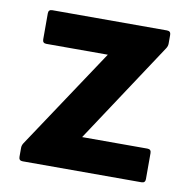

<svg xmlns="http://www.w3.org/2000/svg" viewBox="-64 -582 643 646"><g transform="rotate(10 257.5 -259.0)"><path d="M54 0Q41 0 41 -13V-44Q41 -52 46 -60L274 -403H64Q51 -403 51 -416V-505Q51 -518 64 -518H456Q469 -518 469 -505V-475Q469 -467 464 -459L237 -115H460Q473 -115 473 -102V-13Q473 0 460 0Z"/></g></svg>

Font: LINE Seed Sans
Style: Bold
Weight: 700
Designer: LINE VX Design & Dalton Maag Ltd & Sandoll Inc
Foundry: Dalton Maag Ltd
Version: Version 1.003